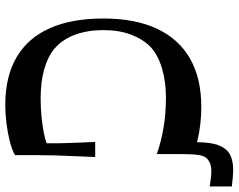

<svg xmlns="http://www.w3.org/2000/svg" viewBox="-106 -764 884 711"><g transform="rotate(90 335.5 -409.0)"><path d="M370 13Q263 13 191.5 -29.5Q120 -72 84.5 -153Q49 -234 49 -350Q49 -468 87 -549Q125 -630 198 -671.5Q271 -713 377 -713Q407 -713 438.5 -709.5Q470 -706 499.5 -699Q529 -692 551 -685V-548Q510 -563 457 -572.5Q404 -582 343 -582Q283 -582 234 -567.5Q185 -553 154 -525Q125 -496 108.5 -452Q92 -408 92 -350Q92 -292 109 -245.5Q126 -199 161 -169Q191 -144 238 -131Q285 -118 344 -118Q378 -118 410 -121Q442 -124 468.5 -129Q495 -134 511 -140Q511 -166 511 -185Q511 -204 510 -223Q509 -242 508.5 -264.5Q508 -287 506 -320H562Q560 -274 558.5 -238.5Q557 -203 556 -171.5Q555 -140 555 -105Q555 -70 555 -23Q536 -12 504.5 -4Q473 4 437.5 8.5Q402 13 370 13ZM551 -635 507 -645Q507 -656 507 -667.5Q507 -679 507 -693Q507 -750 519.5 -779.5Q532 -809 554.5 -820Q577 -831 608 -831Q622 -831 638.5 -829.5Q655 -828 671 -826V-744Q657 -746 646.5 -747.5Q636 -749 628.5 -749.5Q621 -750 612 -750Q587 -750 571 -737Q558 -727 554.5 -703Q551 -679 551 -635Z"/></g></svg>

Font: Ojuju SemiBold
Style: Regular
Weight: 600
Designer: Chisaokwu Joboson, Mirko Velimirovic
Foundry: Udi Foundry
Version: Version 1.000